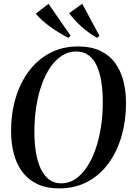

<svg xmlns="http://www.w3.org/2000/svg" viewBox="-20 -1002 704 1033"><path d="M299.5 11.5Q229.5 11.5 180 -12.2Q130.5 -36 99.5 -78Q68.5 -120 54 -176.2Q39.5 -232.5 39.5 -297.5Q39.5 -392 64 -474.2Q88.5 -556.5 135.2 -619Q182 -681.5 248.8 -716.8Q315.5 -752 400 -752Q470 -752 519.5 -728.5Q569 -705 599.5 -663Q630 -621 644 -565.8Q658 -510.5 658 -446.5Q658 -352.5 634 -269.5Q610 -186.5 563.8 -123.2Q517.5 -60 450.8 -24.2Q384 11.5 299.5 11.5ZM309.5 -15.5Q350 -15.5 384.5 -38.2Q419 -61 446.5 -101.5Q474 -142 493.2 -197Q512.5 -252 522.8 -316.5Q533 -381 533 -451Q533 -510 525.5 -559.8Q518 -609.5 501.2 -646.8Q484.5 -684 457 -704.5Q429.5 -725 389 -725Q348.5 -725 314 -703Q279.5 -681 251.8 -641.2Q224 -601.5 204.8 -547.5Q185.5 -493.5 175.2 -428.8Q165 -364 165 -292.5Q165 -234 173 -183.8Q181 -133.5 198.5 -95.8Q216 -58 243.5 -36.8Q271 -15.5 309.5 -15.5ZM515 -809.5 502 -798Q479 -811.5 457.5 -827.2Q436 -843 416.8 -860.2Q397.5 -877.5 381.2 -895.5Q365 -913.5 352 -931L422.5 -981.5ZM360 -809.5 347.5 -798Q322 -811.5 296.8 -827Q271.5 -842.5 248.5 -859.2Q225.5 -876 206 -893.5Q186.5 -911 172.5 -928.5L241 -981.5Z"/></svg>

Font: Merriweather 144pt Medium
Style: Italic
Weight: 500
Italic angle: -7.8°
Version: Version 2.101